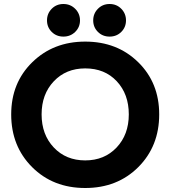

<svg xmlns="http://www.w3.org/2000/svg" viewBox="-20 -922 851 960"><path d="M406 -580Q310 -580 249 -515.5Q188 -451 188 -350Q188 -249 249 -184.5Q310 -120 406 -120Q502 -120 563 -184.5Q624 -249 624 -350Q624 -451 564 -515.5Q504 -580 406 -580ZM36 -350Q36 -508 141.5 -611Q247 -714 406 -714Q566 -714 671 -611Q776 -508 776 -350Q776 -191 671.5 -86.5Q567 18 406 18Q245 18 140.5 -86.5Q36 -191 36 -350ZM469.5 -762.5Q446 -786 446 -820Q446 -854 469.5 -878Q493 -902 528 -902Q563 -902 586.5 -878Q610 -854 610 -820Q610 -786 586.5 -762.5Q563 -739 528 -739Q493 -739 469.5 -762.5ZM238.5 -762.5Q215 -786 215 -820Q215 -854 238.5 -878Q262 -902 297 -902Q332 -902 356 -878Q380 -854 380 -820Q380 -786 356 -762.5Q332 -739 297 -739Q262 -739 238.5 -762.5Z"/></svg>

Font: Renner*
Style: Semi
Weight: 600
Version: Version 003.000 ; ttfautohint (v0.97) -l 8 -r 50 -G 200 -x 1